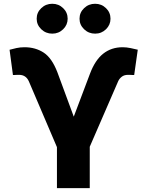

<svg xmlns="http://www.w3.org/2000/svg" viewBox="-20 -973 762 993"><path d="M274.5 0V-212L129.3 -552.2Q114.3 -585.9 78.8 -585.9Q76 -585.9 71.7 -585.8Q67.5 -585.6 63.6 -585.6Q57.5 -585.2 52.7 -585Q47.9 -584.9 46.9 -585.2L29.5 -715.6Q45.1 -719.8 64.5 -724.3Q83.8 -728.7 106.9 -728.7Q163.4 -728.7 206 -700.8Q248.6 -672.9 277 -598.7L361.5 -369.7L445.3 -591.6Q471.6 -661.9 513.7 -695.3Q555.8 -728.7 614.3 -728.7Q633.9 -728.7 655.2 -724.3Q676.5 -719.8 692.5 -715.9L674 -585.2Q672.6 -584.9 667.4 -585Q662.3 -585.2 656.2 -585.6Q652.3 -585.6 648.6 -585.8Q644.9 -585.9 642 -585.9Q622.2 -585.9 609.6 -576Q596.9 -566.1 590.9 -552.2L444.2 -214.1V0ZM250.4 -799Q217 -799 193.4 -821.7Q169.7 -844.5 169.7 -876.1Q169.7 -908.4 193.4 -930.9Q217 -953.5 250.4 -953.5Q283.4 -953.5 306.6 -930.9Q329.9 -908.4 329.9 -876.1Q329.9 -844.5 306.6 -821.7Q283.4 -799 250.4 -799ZM471.9 -799Q438.6 -799 415 -821.7Q391.3 -844.5 391.3 -876.1Q391.3 -908.4 415 -930.9Q438.6 -953.5 471.9 -953.5Q505 -953.5 528.2 -930.9Q551.5 -908.4 551.5 -876.1Q551.5 -844.5 528.2 -821.7Q505 -799 471.9 -799Z"/></svg>

Font: Inter UI Extra Bold
Style: Regular
Weight: 800
Designer: Rasmus Andersson
Foundry: rsms
Version: 3.2;8d6f07862